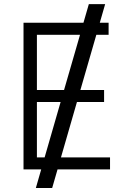

<svg xmlns="http://www.w3.org/2000/svg" viewBox="-20 -840 633 952"><path d="M501.4 -819.6 474.8 -727.3H518.5V-667.6H457.7L378.6 -393.8H496.1V-334.2H361.5L282.3 -59.7H525.6V0H265.3L238.6 92.3H157.7L184.3 0H96.6V-727.3H393.8L420.5 -819.6ZM376.8 -667.6H163V-393.8H297.6ZM280.5 -334.2H163V-59.7H201.3Z"/></svg>

Font: Inter Light BETA
Style: Regular
Weight: 300
Designer: Rasmus Andersson
Foundry: rsms
Version: Version 3.011;git-f93a4a705